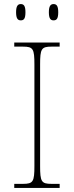

<svg xmlns="http://www.w3.org/2000/svg" viewBox="-20 -923 365 943"><path d="M243 -823C258 -823 266 -831 266 -863C266 -894 258 -903 243 -903C229 -903 220 -894 220 -863C220 -831 229 -823 243 -823ZM82 -823C97 -823 105 -831 105 -863C105 -894 97 -903 82 -903C68 -903 59 -894 59 -863C59 -831 68 -823 82 -823ZM50 0H273V-20H233C183 -20 177 -31 177 -108V-606C177 -683 183 -694 233 -694H273V-714H50V-694H93C143 -694 149 -683 149 -606V-108C149 -31 143 -20 93 -20H50Z"/></svg>

Font: Noto Serif Malayalam Thin
Style: Regular
Weight: 100
Designer: Indian type Foundry, Jelle Bosma, Monotype Design Team
Foundry: Monotype Imaging Inc.
Version: Version 2.104